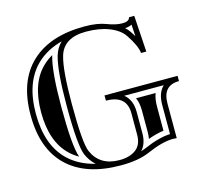

<svg xmlns="http://www.w3.org/2000/svg" viewBox="-94 -726 900 843"><g transform="rotate(-15 356.0 -304.5)"><path d="M356.2 10.7Q198 10.7 113.6 -70.1Q29.3 -150.9 29.3 -304.7Q29.3 -458.5 114.9 -539.3Q200.4 -620.1 358.6 -620.1Q417 -620.1 455.6 -605Q493.4 -590.1 523.7 -590.1Q554.2 -590.1 557.9 -608.4H581.8L592.3 -443.1H568.4Q565.4 -476.3 528.8 -530.8Q508.5 -560.8 464 -578.5Q419.4 -596.2 358.6 -596.2Q256.3 -596.2 234.4 -518.8Q216.8 -456.8 216.8 -304.7Q216.8 -126.5 234.4 -86.9Q267.1 -13.2 356.2 -13.2Q402.3 -13.2 430.7 -34.3Q459 -55.4 459 -101.1V-198.7Q459 -280.8 365.2 -280.8V-304.7H697.3V-280.8Q623 -280.8 623 -198.7V-41.5Q615 -42.5 606 -42.5Q557.6 -42.5 487.1 -11.5Q436.5 10.7 356.2 10.7ZM560.1 -574.2Q556.4 -572 552 -570.6Q543 -567.1 529.3 -566.4Q540.5 -556.2 548.7 -544.1Q556.9 -532 563.5 -521ZM245.1 -582.8Q176.8 -564.7 131.3 -522Q53.2 -448.2 53.2 -304.7Q53.2 -161.1 130.1 -87.4Q177 -42.5 250.2 -24.7Q226.6 -45.4 212.4 -77.1Q192.9 -121.3 192.9 -304.7Q192.9 -460.2 211.4 -525.4Q221.4 -560.3 245.1 -582.8ZM448.5 -280.8Q482.9 -253.2 482.9 -198.7V-101.1Q482.9 -53.7 457 -25.9Q468 -29.3 477.5 -33.4Q548.1 -64.5 599.1 -66.2V-198.7Q599.1 -253.4 628.2 -280.8ZM189.2 -535.2 188.2 -531.7Q168.9 -463.4 168.9 -304.7Q168.9 -127.4 188 -74Q165 -86.9 146.7 -104.7Q77.1 -171.4 77.1 -304.7Q77.1 -438 147.7 -504.4Q166.3 -522 189.2 -535.2ZM495.8 -256.8H584.7Q575.2 -231.4 575.2 -198.7V-88.1Q542.7 -83.7 504.2 -69.8Q506.8 -84.7 506.8 -101.1V-198.7Q506.8 -231.4 495.8 -256.8Z"/></g></svg>

Font: itsadzokeS01
Style: Regular
Weight: 600
Width: 6
Version: Version 0.46